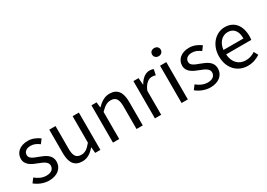

<svg xmlns="http://www.w3.org/2000/svg" viewBox="2 -1590 3367 2421"><g transform="rotate(-30 1685.5 -380.0)"><path d="M234 13C362 13 432 -60 432 -148C432 -251 345 -283 266 -313C205 -336 146 -355 146 -407C146 -449 177 -485 245 -485C294 -485 332 -465 370 -437L414 -496C371 -529 312 -557 245 -557C127 -557 58 -489 58 -403C58 -311 144 -274 220 -246C280 -223 344 -198 344 -143C344 -96 309 -58 237 -58C172 -58 123 -84 76 -122L31 -62C83 -19 157 13 234 13Z M718 13C793 13 847 -26 898 -85H901L908 0H984V-543H893V-158C841 -93 802 -66 746 -66C674 -66 644 -109 644 -210V-543H553V-199C553 -61 604 13 718 13Z M1167 0H1258V-394C1313 -449 1351 -477 1407 -477C1479 -477 1510 -434 1510 -332V0H1601V-344C1601 -483 1549 -557 1435 -557C1361 -557 1305 -516 1253 -465H1250L1242 -543H1167Z M1778 0H1869V-349C1905 -442 1961 -474 2006 -474C2028 -474 2041 -472 2059 -465L2076 -545C2059 -554 2042 -557 2018 -557C1957 -557 1902 -513 1864 -444H1861L1853 -543H1778Z M2166 0H2257V-543H2166ZM2212 -655C2248 -655 2275 -680 2275 -714C2275 -751 2248 -773 2212 -773C2176 -773 2149 -751 2149 -714C2149 -680 2176 -655 2212 -655Z M2583 13C2711 13 2781 -60 2781 -148C2781 -251 2694 -283 2615 -313C2554 -336 2495 -355 2495 -407C2495 -449 2526 -485 2594 -485C2643 -485 2681 -465 2719 -437L2763 -496C2720 -529 2661 -557 2594 -557C2476 -557 2407 -489 2407 -403C2407 -311 2493 -274 2569 -246C2629 -223 2693 -198 2693 -143C2693 -96 2658 -58 2586 -58C2521 -58 2472 -84 2425 -122L2380 -62C2432 -19 2506 13 2583 13Z M3128 13C3202 13 3260 -12 3308 -43L3275 -103C3235 -76 3192 -60 3139 -60C3036 -60 2965 -134 2959 -250H3325C3327 -263 3329 -282 3329 -302C3329 -457 3251 -557 3113 -557C2987 -557 2868 -447 2868 -271C2868 -92 2984 13 3128 13ZM2958 -315C2969 -422 3037 -484 3114 -484C3199 -484 3249 -425 3249 -315Z"/></g></svg>

Font: Noto Sans CJK KR Regular
Style: Regular
Weight: 400
Designer: Ryoko NISHIZUKA (kana & ideographs); Paul D. Hunt (Latin, Greek & Cyrillic); Wenlong ZHANG (bopomofo); Sandoll Communica
Foundry: Adobe Systems Incorporated
Version: Version 1.004;PS 1.004;hotconv 1.0.82;makeotf.lib2.5.63406